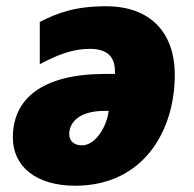

<svg xmlns="http://www.w3.org/2000/svg" viewBox="-20 -583 620 613"><path d="M220 10C436 10 538 -163 538 -344C538 -480 459 -563 319 -563C222 -563 166 -543 107 -513V-378C164 -408 211 -427 267 -427C320 -427 347 -404 347 -355V-347H317C112 -347 21 -266 21 -144C21 -51 96 10 220 10ZM242 -119C214 -119 201 -135 201 -155C201 -189 229 -229 314 -229H327C321 -179 285 -119 242 -119Z"/></svg>

Font: Noto Sans UI Black
Style: Italic
Weight: 900
Italic angle: -372°
Designer: Monotype Design Team
Foundry: Monotype Imaging Inc.
Version: Version 1.901